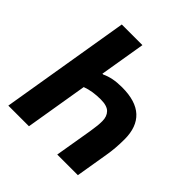

<svg xmlns="http://www.w3.org/2000/svg" viewBox="-187 -836 974 974"><g transform="rotate(45 300.0 -349.0)"><path d="M136 -698H284L243 -452H249Q272 -463 299.5 -468.5Q327 -474 363 -474Q461 -474 509.5 -429Q558 -384 558 -296Q558 -263 555.5 -233Q553 -203 548 -174L519 0H371L405 -202Q410 -234 411.5 -249.5Q413 -265 413 -282Q413 -315 394 -334.5Q375 -354 329 -354Q301 -354 274.5 -350Q248 -346 224 -337L168 0H20Z"/></g></svg>

Font: IBM Plex Mono
Style: Bold Italic
Weight: 700
Italic angle: -9°
Monospace: yes
Designer: Mike Abbink, Paul van der Laan, Pieter van Rosmalen
Foundry: Bold Monday
Version: Version 2.3